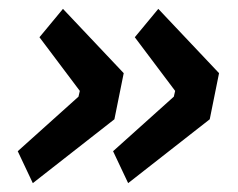

<svg xmlns="http://www.w3.org/2000/svg" viewBox="-20 -495 537 433"><path d="M20 -154 157 -277 160 -290 69 -411 122 -475 259 -330 238 -226 54 -82ZM235 -154 372 -277 375 -290 284 -411 337 -475 474 -330 453 -226 269 -82Z"/></svg>

Font: IBM Plex Sans Cond SmBld
Style: Italic
Weight: 600
Width: 3
Italic angle: -11°
Designer: Mike Abbink, Paul van der Laan, Pieter van Rosmalen
Foundry: Bold Monday
Version: Version 1.3